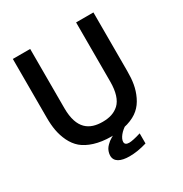

<svg xmlns="http://www.w3.org/2000/svg" viewBox="-199 -863 1135 1190"><g transform="rotate(-30 368.5 -268.5)"><path d="M386.7 173.8C425.3 173.8 466.8 167 510.7 153.8V81.5C471.2 93.8 442.9 99.6 426.3 99.6C405.8 99.6 395.5 91.8 395.5 76.7C395.5 51.3 423.3 14.2 468.3 -11.2L402.3 -10.3L386.7 -2.9L368.2 6.3C358.9 10.7 338.9 22.5 328.6 30.3C318.8 38.1 303.7 52.2 296.4 64.5C289.1 76.7 283.2 93.3 283.2 110.8C283.2 153.3 322.3 173.8 386.7 173.8ZM349.1 11.2C441.4 11.2 512.2 -12.7 553.7 -49.3C574.7 -67.4 591.3 -90.3 604 -117.2C629.9 -171.4 637.2 -223.6 637.2 -292V-710.9H513.2V-287.6C513.2 -214.8 496.6 -163.1 465.8 -134.3C435.1 -106.4 397.9 -94.7 348.6 -94.7C256.3 -94.7 184.6 -136.7 184.6 -287.1V-710.9H60.5V-292.5C60.5 -223.6 68.8 -170.4 94.7 -116.2C107.9 -89.4 124.5 -66.9 145.5 -48.8C188 -13.2 257.8 11.2 349.1 11.2Z"/></g></svg>

Font: Ride
Style: Bold
Weight: 700
Version: Version 3.000